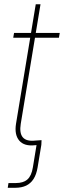

<svg xmlns="http://www.w3.org/2000/svg" viewBox="-20 -685 302 907"><path d="M16.6 202.1 20 179.7Q29.3 179.7 39.1 179.7Q48.8 179.7 55.2 179.7Q90.3 179.7 109.6 162.6Q128.9 145.5 135.3 105.5L152.8 -1H175.3L157.7 105.5Q152.3 138.7 138.7 160.2Q125 181.6 103.5 191.9Q82 202.1 51.8 202.1Q45.4 202.1 35.2 202.1Q24.9 202.1 16.6 202.1ZM262.2 -529.3 258.3 -506.8H42.5L46.4 -529.3ZM148.9 -665H171.4L78.1 -100.6Q70.8 -55.7 88.1 -35.9Q105.5 -16.1 147.5 -21Q154.8 -21.5 162.1 -22Q169.4 -22.5 176.3 -22.9L175.3 -1Q168 -0.5 160.6 0Q153.3 0.5 145.5 1Q94.2 6.8 70.8 -21Q47.4 -48.8 55.7 -100.6Z"/></svg>

Font: Inter 24pt Thin
Style: Italic
Weight: 250
Italic angle: -9.3988°
Version: Version 4.001;git-66647c0bb